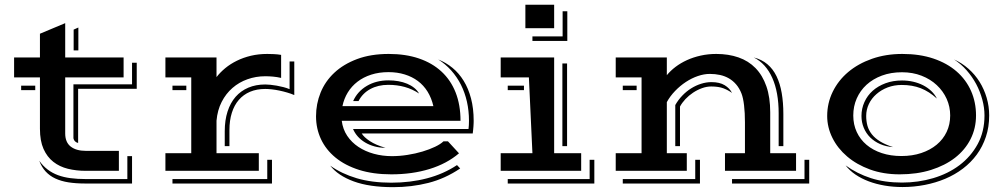

<svg xmlns="http://www.w3.org/2000/svg" viewBox="-20 -710 4187 798"><path d="M146 -388.2H38.6V-471.2H146V-569.8L251 -613.8V-471.2H493.7V-388.2H251V-155.3Q251 -118.7 273.9 -100.8Q296.9 -83 336.4 -83H474.1V0H336.4Q296.9 0 262.2 -8.5Q227.5 -17.1 201.7 -37.4Q175.8 -57.6 160.9 -91.1Q146 -124.5 146 -174.8ZM286.1 -586.9 305.7 -595.7V-500.5H286.1ZM285.2 -359.4H528.8V-449.2H548.3V-340.8H304.7V-115.7Q288.1 -120.1 285.2 -135.3ZM67.9 -354H126.5V-335.4H67.9ZM143.1 -42Q158.7 -20 178 -5.4Q197.3 9.3 221.2 18.1Q245.1 26.9 273.4 30.5Q301.8 34.2 335.4 34.2H509.3V-61H528.8V52.7H333Q295.4 52.7 264.6 47.9Q233.9 43 210.2 32Q186.5 21 169.7 2.7Q152.8 -15.6 143.1 -42Z M667.5 -73.2H774.9V-388.2H667.5V-471.2H879.9V-389.6Q895 -409.2 916.3 -426.8Q937.5 -444.3 964.4 -457.5Q991.2 -470.7 1022.9 -478.3Q1054.7 -485.8 1090.8 -485.8Q1101.6 -485.8 1117.7 -485.1Q1133.8 -484.4 1148.4 -481.9V-386.2Q1131.3 -390.1 1114.7 -391.6Q1098.1 -393.1 1082.5 -393.1Q1043.5 -393.1 1008.5 -380.6Q973.6 -368.2 946.3 -344.5Q918.9 -320.8 901.4 -286.6Q883.8 -252.4 879.9 -208.5V-73.2H1055.7V0H667.5ZM914.1 -164.6Q914.1 -210.4 925.8 -246.6Q937.5 -282.7 959.2 -307.6Q981 -332.5 1012.2 -345.7Q1043.5 -358.9 1082.5 -358.9Q1090.8 -358.9 1103.5 -357.7Q1116.2 -356.4 1130.1 -354Q1144 -351.6 1158.2 -347.9Q1172.4 -344.2 1183.6 -339.4V-454.6H1203.1V-314.9Q1189.5 -320.8 1173.6 -325.4Q1157.7 -330.1 1141.4 -333.5Q1125 -336.9 1109.9 -338.6Q1094.7 -340.3 1082.5 -340.3Q1046.9 -340.3 1019.3 -328.6Q991.7 -316.9 972.7 -294.9Q953.6 -272.9 943.6 -241.2Q933.6 -209.5 933.6 -169.4V-102.5H914.1ZM696.8 -354H754.4V-335.4H696.8ZM1090.8 34.2V-45.9H1110.4V52.7H696.8V34.2Z M1293.5 -226.6Q1293.5 -278.3 1312.5 -325.2Q1331.5 -372.1 1369.6 -407.7Q1407.7 -443.4 1464.4 -464.6Q1521 -485.8 1595.7 -485.8Q1666 -485.8 1721.2 -467Q1776.4 -448.2 1814.9 -412.6Q1853.5 -377 1873.8 -325.4Q1894 -273.9 1894 -208H1400.4Q1404.8 -172.9 1423.1 -145.5Q1441.4 -118.2 1469.7 -99.4Q1498 -80.6 1533.9 -70.8Q1569.8 -61 1608.9 -61Q1640.6 -61 1673.6 -66.2Q1706.5 -71.3 1735.8 -80.1Q1765.1 -88.9 1788.1 -99.9Q1811 -110.8 1823.2 -122.6H1841.8L1887.7 -72.8Q1837.4 -29.8 1765.4 -7.6Q1693.4 14.6 1606.4 14.6Q1530.8 14.6 1472.4 -3.9Q1414.1 -22.5 1374.3 -55.2Q1334.5 -87.9 1314 -131.8Q1293.5 -175.8 1293.5 -226.6ZM1927.2 -173.8Q1928.2 -181.2 1928.7 -189.7Q1929.2 -198.2 1929.2 -208Q1929.2 -249.5 1920.7 -287.4Q1912.1 -325.2 1895.8 -357.7Q1879.4 -390.1 1855.5 -417Q1831.5 -443.8 1801.3 -462.9Q1833.5 -450.2 1860.6 -428Q1887.7 -405.8 1907.2 -374Q1926.8 -342.3 1937.7 -300.8Q1948.7 -259.3 1948.7 -208Q1948.7 -204.1 1948.5 -198.2Q1948.2 -192.4 1947.8 -185.1Q1947.3 -177.7 1946.5 -170.2Q1945.8 -162.6 1944.8 -155.3H1483.4Q1492.7 -139.6 1517.6 -123.3Q1542.5 -106.9 1582 -95.7Q1557.6 -95.7 1536.4 -101.6Q1515.1 -107.4 1497.8 -117.7Q1480.5 -127.9 1467.5 -142.3Q1454.6 -156.7 1447.3 -173.8ZM1781.2 -269Q1773.4 -302.7 1757.1 -329.1Q1740.7 -355.5 1716.8 -373.3Q1692.9 -391.1 1662.1 -400.6Q1631.3 -410.2 1594.7 -410.2Q1555.2 -410.2 1522.7 -399.7Q1490.2 -389.2 1465.8 -370.4Q1441.4 -351.6 1425.5 -325.7Q1409.7 -299.8 1403.3 -269ZM1447.8 -290Q1465.8 -330.1 1504.6 -353Q1543.5 -376 1594.7 -376Q1615.7 -376 1635.5 -372.6Q1655.3 -369.1 1672.1 -362.1Q1689 -355 1701.7 -344.7Q1714.4 -334.5 1721.7 -321.3Q1693.8 -339.8 1662.1 -348.6Q1630.4 -357.4 1593.8 -357.4Q1551.3 -357.4 1519 -339.8Q1486.8 -322.3 1470.2 -290ZM1352.5 -21.5Q1399.9 12.2 1462.6 30.8Q1525.4 49.3 1606.4 49.3Q1685.5 49.3 1754.6 31.2Q1823.7 13.2 1879.4 -23.9L1892.6 -9.8Q1829.6 32.7 1760 50.3Q1690.4 67.9 1614.3 67.9Q1515.1 67.9 1450 43.9Q1384.8 20 1352.5 -21.5Z M2163.6 -690.4H2283.2V-592.8H2163.6ZM2192.9 -558.6H2318.4V-663.1H2337.9V-540H2192.9ZM2061 -73.2H2192.9L2178.2 -388.2H2061V-471.2H2283.2V-73.2H2395.5V0H2061ZM2317.4 -446.3H2336.9V-102.5H2317.4ZM2090.3 -354H2157.7V-335.4H2090.3ZM2430.7 34.2V-45.9H2450.2V52.7H2090.3V34.2Z M2539.1 -73.2H2646.5V-388.2H2539.1V-471.2H2751.5V-397.5Q2766.6 -416 2787.8 -432.1Q2809.1 -448.2 2835.4 -460.2Q2861.8 -472.2 2892.6 -479Q2923.3 -485.8 2957 -485.8Q3007.8 -485.8 3049.3 -471.4Q3090.8 -457 3120.1 -427Q3149.4 -397 3165.3 -351.3Q3181.2 -305.7 3181.2 -243.2V-73.2H3288.6V0H2993.2V-73.2H3076.2V-201.7Q3076.2 -241.2 3072.5 -272.2Q3068.8 -303.2 3062 -320.8Q3053.2 -343.3 3039.8 -358.9Q3026.4 -374.5 3009.5 -384.3Q2992.7 -394 2972.7 -398.4Q2952.6 -402.8 2930.2 -402.8Q2906.2 -402.8 2880.6 -394Q2855 -385.3 2830.8 -369.4Q2806.6 -353.5 2785.9 -332Q2765.1 -310.5 2751.5 -285.6V-73.2H2834.5V0H2539.1ZM3216.3 -239.7Q3216.3 -282.7 3209.7 -319.6Q3203.1 -356.4 3189.9 -386Q3176.8 -415.5 3157.5 -437Q3138.2 -458.5 3112.8 -471.2Q3146 -462.9 3169.4 -443.1Q3192.9 -423.3 3207.5 -393.1Q3222.2 -362.8 3229 -323.2Q3235.8 -283.7 3235.8 -236.3V-102.5H3216.3ZM2786.6 -273.4Q2798.8 -294.9 2815.7 -312.5Q2832.5 -330.1 2852.3 -342.5Q2872.1 -355 2893.8 -361.8Q2915.5 -368.7 2937 -368.7Q2970.7 -368.7 2991.7 -356Q3012.7 -343.3 3022.5 -323.7Q3007.3 -335 2987.1 -342.8Q2966.8 -350.6 2936 -350.6Q2917 -350.6 2897.5 -343.5Q2877.9 -336.4 2860.4 -324.7Q2842.8 -313 2828.6 -297.9Q2814.5 -282.7 2806.2 -267.1V-102.5H2786.6ZM2568.4 -354H2626V-335.4H2568.4ZM3323.7 34.2V-45.9H3343.3V52.7H3022.5V34.2ZM2869.6 34.2V-45.9H2889.2V52.7H2568.4V34.2Z M3418 -228Q3418 -281.2 3440.9 -328.4Q3463.9 -375.5 3505.1 -410.4Q3546.4 -445.3 3604 -465.6Q3661.6 -485.8 3730.5 -485.8Q3802.7 -485.8 3859.6 -466.6Q3916.5 -447.3 3955.8 -413.1Q3995.1 -378.9 4015.9 -332Q4036.6 -285.2 4036.6 -230Q4036.6 -176.8 4013.9 -131.8Q3991.2 -86.9 3949.5 -54.4Q3907.7 -22 3849.4 -3.7Q3791 14.6 3719.2 14.6Q3651.4 14.6 3595.9 -5.6Q3540.5 -25.9 3501 -59.6Q3461.4 -93.3 3439.7 -137Q3418 -180.7 3418 -228ZM3494.6 -22.5Q3542 11.7 3599.4 30.3Q3656.7 48.8 3729 48.8Q3796.4 48.8 3858.4 30.5Q3920.4 12.2 3967.8 -23.4Q4015.1 -59.1 4043.5 -111.1Q4071.8 -163.1 4071.8 -230Q4071.8 -262.7 4062.7 -296.1Q4053.7 -329.6 4037.4 -360.4Q4021 -391.1 3997.6 -417.7Q3974.1 -444.3 3945.3 -462.9Q3978 -448.2 4005.1 -424.3Q4032.2 -400.4 4051.3 -369.9Q4070.3 -339.4 4080.8 -303.7Q4091.3 -268.1 4091.3 -230Q4091.3 -182.1 4077.6 -141.4Q4064 -100.6 4039.8 -67.6Q4015.6 -34.7 3982.2 -9.3Q3948.7 16.1 3908.7 33Q3868.7 49.8 3823.5 58.6Q3778.3 67.4 3731.4 67.4Q3692.4 67.4 3656.7 61.3Q3621.1 55.2 3590.6 43.7Q3560.1 32.2 3535.6 15.6Q3511.2 -1 3494.6 -22.5ZM3526.4 -230Q3526.4 -192.4 3540.8 -161.4Q3555.2 -130.4 3581.5 -108.2Q3607.9 -85.9 3644.8 -73.7Q3681.6 -61.5 3726.6 -61.5Q3772 -61.5 3809.1 -74Q3846.2 -86.4 3873 -108.6Q3899.9 -130.9 3914.6 -161.9Q3929.2 -192.9 3929.2 -230Q3929.2 -266.6 3914.6 -299.1Q3899.9 -331.5 3873.5 -356.2Q3847.2 -380.9 3810.3 -395.3Q3773.4 -409.7 3729 -409.7Q3682.6 -409.7 3645.3 -395.8Q3607.9 -381.8 3581.5 -357.7Q3555.2 -333.5 3540.8 -300.8Q3526.4 -268.1 3526.4 -230ZM3560.5 -228Q3560.5 -258.8 3572.8 -285.9Q3585 -313 3607.2 -332.8Q3629.4 -352.5 3660.4 -364Q3691.4 -375.5 3729 -375.5Q3752.9 -375.5 3775.4 -370.4Q3797.9 -365.2 3816.9 -355.5Q3835.9 -345.7 3850.6 -331.8Q3865.2 -317.9 3874 -300.3Q3841.8 -329.6 3806.9 -343.3Q3772 -356.9 3728 -356.9Q3696.3 -356.9 3669.4 -346.7Q3642.6 -336.4 3622.6 -318.8Q3602.5 -301.3 3591.3 -277.8Q3580.1 -254.4 3580.1 -228Q3580.1 -206.1 3585.4 -187Q3590.8 -168 3603.8 -151.6Q3616.7 -135.3 3638.2 -122.1Q3659.7 -108.9 3691.9 -98.6Q3662.6 -100.6 3638.4 -111.1Q3614.3 -121.6 3596.9 -138.7Q3579.6 -155.8 3570.1 -178.7Q3560.5 -201.7 3560.5 -228Z"/></svg>

Font: Vast Shadow
Style: Regular
Weight: 400
Designer: Nicole Fally
Foundry: Nicole Fally
Version: Version 1.002